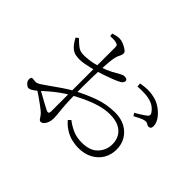

<svg xmlns="http://www.w3.org/2000/svg" viewBox="-161 -1028 1323 1323"><g transform="rotate(45 500.0 -366.5)"><path d="M278 -728 275 -750Q289 -755 305.5 -758.5Q322 -762 337 -762Q353 -762 374 -753.5Q395 -745 411.5 -733Q428 -721 428 -710Q428 -694 419.5 -679.5Q411 -665 406 -642Q402 -624 399 -593Q396 -562 394 -522Q392 -482 391 -437Q390 -392 390 -346Q390 -269 392 -219Q394 -169 397 -137.5Q400 -106 402 -87Q404 -68 404 -52Q404 -31 397.5 -12.5Q391 6 380 17.5Q369 29 356 29Q347 29 341 21Q335 13 327 0.5Q319 -12 302 -26Q292 -35 269 -51.5Q246 -68 220.5 -86Q195 -104 174 -115L188 -134Q207 -124 232 -110Q257 -96 282.5 -82Q308 -68 328 -58Q345 -50 351 -55Q357 -60 357 -75Q357 -110 357 -170.5Q357 -231 357 -327Q357 -374 357 -431Q357 -488 357 -542.5Q357 -597 357 -639Q357 -681 357 -697Q357 -711 353 -716Q349 -721 338 -724Q325 -728 311 -728.5Q297 -729 278 -728ZM135 -566Q162 -540 178 -527Q194 -514 210.5 -509.5Q227 -505 254 -506Q270 -507 289.5 -509Q309 -511 332.5 -516.5Q356 -522 382 -530Q430 -546 460.5 -562.5Q491 -579 510.5 -590.5Q530 -602 543 -602Q550 -602 555.5 -601Q561 -600 564.5 -597.5Q568 -595 570 -592Q572 -589 572 -584Q572 -564 543 -550Q523 -540 494.5 -529Q466 -518 436.5 -508Q407 -498 383 -491Q364 -486 338.5 -479.5Q313 -473 287.5 -468.5Q262 -464 244 -464Q223 -464 202 -468Q181 -472 160 -490.5Q139 -509 116 -552ZM172 -154Q192 -167 224.5 -190Q257 -213 293.5 -238.5Q330 -264 363 -282Q433 -321 512 -350.5Q591 -380 676 -380Q731 -380 772.5 -358Q814 -336 838 -297Q862 -258 862 -206Q862 -156 838.5 -115.5Q815 -75 771 -51Q727 -27 666 -27Q635 -27 602.5 -35Q570 -43 539 -61.5Q508 -80 480 -112L497 -130Q529 -105 568 -87.5Q607 -70 657 -70Q737 -70 776.5 -112Q816 -154 816 -212Q816 -251 798.5 -281.5Q781 -312 746 -329Q711 -346 657 -346Q610 -346 559 -331Q508 -316 459 -293Q410 -270 367 -245Q339 -229 309.5 -207.5Q280 -186 252 -162.5Q224 -139 198 -115Q170 -90 156 -83Q142 -76 133 -76Q126 -76 119.5 -80Q113 -84 106 -91Q98 -99 95 -106.5Q92 -114 92 -122Q92 -135 96.5 -140Q101 -145 115 -143Q137 -139 148 -142.5Q159 -146 172 -154ZM656 -615 654 -643Q694 -650 723.5 -650Q753 -650 783 -643Q818 -636 850.5 -614Q883 -592 904.5 -563Q926 -534 928 -505Q929 -494 925.5 -485Q922 -476 913 -474Q902 -471 895 -475Q888 -479 879.5 -483.5Q871 -488 853 -484Q842 -482 819 -470.5Q796 -459 781 -451L768 -471Q779 -477 795.5 -487Q812 -497 827.5 -507.5Q843 -518 850 -525Q858 -533 857.5 -540.5Q857 -548 849 -559Q827 -589 796 -601.5Q765 -614 729 -616Q693 -618 656 -615Z"/></g></svg>

Font: Early Summer Mincho VF
Style: Regular
Weight: 250
Designer: GuiWonder
Version: Version 1.002